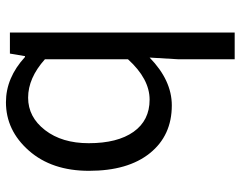

<svg xmlns="http://www.w3.org/2000/svg" viewBox="-103 -494 825 659"><g transform="rotate(-90 309.5 -164.5)"><path d="M435.5 228.5V36.1L441.4 -63.5Q363.3 12.7 277.3 12.7Q173.8 12.7 113.3 -62.5Q52.7 -137.7 52.7 -271.5Q52.7 -399.4 122.1 -478Q191.4 -556.6 288.1 -556.6Q372.1 -556.6 443.4 -491.2H446.3L455.1 -543H527.3V228.5ZM435.5 -137.7V-422.9Q371.1 -480.5 303.7 -480.5Q237.3 -480.5 192.4 -422.4Q147.5 -364.3 147.5 -272.5Q147.5 -173.8 186.5 -118.7Q225.6 -63.5 296.9 -63.5Q368.2 -63.5 435.5 -137.7Z"/></g></svg>

Font: GenYoGothic TW TTF Regular
Style: Regular
Weight: 400
Version: Version 1.300